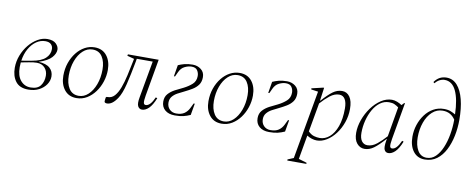

<svg xmlns="http://www.w3.org/2000/svg" viewBox="-77 -1103 4182 1698"><g transform="rotate(10 2014.5 -253.5)"><path d="M373 -139Q373 -101 350 -67Q327 -33 286 -11.5Q245 10 190 10Q112 10 76 -38Q40 -86 40 -160Q40 -218 61 -272Q82 -326 117 -368.5Q152 -411 195 -435.5Q238 -460 281 -460Q334 -460 359 -435Q384 -410 384 -382Q384 -347 352 -311Q320 -275 239 -248Q308 -244 340.5 -214.5Q373 -185 373 -139ZM266 -438Q223 -438 185.5 -412Q148 -386 121.5 -339.5Q95 -293 86 -231L178 -247Q260 -261 297.5 -295.5Q335 -330 335 -378Q335 -404 318 -421Q301 -438 266 -438ZM207 -12Q269 -12 296 -48Q323 -84 323 -137Q323 -179 297 -208Q271 -237 225 -237Q196 -237 156 -229Q136 -225 118.5 -222Q101 -219 84 -215Q82 -195 82 -173Q82 -95 117 -53.5Q152 -12 207 -12Z M623 10Q553 10 514 -39.5Q475 -89 475 -166Q475 -228 493.5 -281Q512 -334 544 -374.5Q576 -415 617.5 -437.5Q659 -460 706 -460Q776 -460 815 -410.5Q854 -361 854 -282Q854 -229 837 -177Q820 -125 789 -83Q758 -41 716 -15.5Q674 10 623 10ZM639 -13Q686 -13 724 -48.5Q762 -84 784.5 -144Q807 -204 807 -278Q807 -348 778 -393Q749 -438 691 -438Q643 -438 604.5 -402.5Q566 -367 544 -307.5Q522 -248 522 -177Q522 -105 551.5 -59Q581 -13 639 -13Z M1211 10Q1187 10 1174.5 -13Q1162 -36 1173 -95L1232 -425H1089L1084 -396Q1062 -277 1040.5 -189.5Q1019 -102 989 -57Q945 10 897 10Q883 10 877.5 4Q872 -2 875 -19L878 -41L885 -47H894Q931 -47 956.5 -76Q982 -105 1000.5 -154.5Q1019 -204 1033 -266.5Q1047 -329 1060 -395L1065 -420L1002 -437L1005 -450H1281L1223 -119Q1215 -72 1218 -54Q1221 -36 1237 -36Q1278 -36 1314 -118L1328 -113Q1302 -48 1272 -19Q1242 10 1211 10Z M1506 10Q1450 10 1417.5 -18Q1385 -46 1385 -94Q1385 -136 1409 -163Q1433 -190 1469 -209Q1505 -228 1542 -245Q1584 -266 1615 -294Q1646 -322 1646 -368Q1646 -396 1631 -418.5Q1616 -441 1579 -441Q1550 -441 1518 -425.5Q1486 -410 1469 -373L1449 -330H1439L1456 -432Q1480 -443 1511.5 -451.5Q1543 -460 1586 -460Q1629 -460 1661 -435Q1693 -410 1693 -366Q1693 -324 1673 -296.5Q1653 -269 1621.5 -250Q1590 -231 1557 -215Q1525 -200 1496.5 -184.5Q1468 -169 1450 -147Q1432 -125 1432 -93Q1432 -56 1455.5 -32.5Q1479 -9 1515 -9Q1561 -9 1588 -27.5Q1615 -46 1631 -78L1653 -123H1663L1645 -19Q1614 -5 1583 2.5Q1552 10 1506 10Z M1926 10Q1856 10 1817 -39.5Q1778 -89 1778 -166Q1778 -228 1796.5 -281Q1815 -334 1847 -374.5Q1879 -415 1920.5 -437.5Q1962 -460 2009 -460Q2079 -460 2118 -410.5Q2157 -361 2157 -282Q2157 -229 2140 -177Q2123 -125 2092 -83Q2061 -41 2019 -15.5Q1977 10 1926 10ZM1942 -13Q1989 -13 2027 -48.5Q2065 -84 2087.5 -144Q2110 -204 2110 -278Q2110 -348 2081 -393Q2052 -438 1994 -438Q1946 -438 1907.5 -402.5Q1869 -367 1847 -307.5Q1825 -248 1825 -177Q1825 -105 1854.5 -59Q1884 -13 1942 -13Z M2353 10Q2297 10 2264.5 -18Q2232 -46 2232 -94Q2232 -136 2256 -163Q2280 -190 2316 -209Q2352 -228 2389 -245Q2431 -266 2462 -294Q2493 -322 2493 -368Q2493 -396 2478 -418.5Q2463 -441 2426 -441Q2397 -441 2365 -425.5Q2333 -410 2316 -373L2296 -330H2286L2303 -432Q2327 -443 2358.5 -451.5Q2390 -460 2433 -460Q2476 -460 2508 -435Q2540 -410 2540 -366Q2540 -324 2520 -296.5Q2500 -269 2468.5 -250Q2437 -231 2404 -215Q2372 -200 2343.5 -184.5Q2315 -169 2297 -147Q2279 -125 2279 -93Q2279 -56 2302.5 -32.5Q2326 -9 2362 -9Q2408 -9 2435 -27.5Q2462 -46 2478 -78L2500 -123H2510L2492 -19Q2461 -5 2430 2.5Q2399 10 2353 10Z M2556 230V220L2609 198L2718 -417L2655 -426V-436L2757 -460H2765L2749 -343H2753Q2806 -403 2845 -431.5Q2884 -460 2928 -460Q2971 -460 2997 -423Q3023 -386 3023 -315Q3023 -252 3002.5 -193.5Q2982 -135 2947.5 -89.5Q2913 -44 2869.5 -17Q2826 10 2781 10Q2759 10 2735.5 2.5Q2712 -5 2692 -18L2654 198L2727 220V230ZM2908 -424Q2866 -424 2825 -392Q2784 -360 2745 -316L2699 -57Q2725 -31 2751.5 -23.5Q2778 -16 2803 -16Q2850 -16 2890 -50Q2930 -84 2954 -150Q2978 -216 2978 -311Q2978 -366 2960 -395Q2942 -424 2908 -424Z M3209 10Q3169 10 3141 -23Q3113 -56 3113 -118Q3113 -175 3134.5 -235Q3156 -295 3193 -346Q3230 -397 3277.5 -428.5Q3325 -460 3376 -460Q3398 -460 3422.5 -450.5Q3447 -441 3465 -428L3486 -450H3493L3435 -119Q3427 -71 3430 -53.5Q3433 -36 3449 -36Q3490 -36 3526 -118L3540 -113Q3514 -48 3484 -19Q3454 10 3423 10Q3399 10 3388 -12Q3377 -34 3387 -95L3390 -111H3388Q3333 -49 3293 -19.5Q3253 10 3209 10ZM3159 -126Q3159 -77 3178 -51.5Q3197 -26 3229 -26Q3273 -26 3314.5 -59.5Q3356 -93 3394 -136L3440 -403Q3424 -415 3404.5 -424.5Q3385 -434 3354 -434Q3310 -434 3274 -407.5Q3238 -381 3212.5 -336.5Q3187 -292 3173 -237Q3159 -182 3159 -126Z M3750 10Q3684 10 3646.5 -39.5Q3609 -89 3609 -170Q3609 -226 3626 -277.5Q3643 -329 3674 -370.5Q3705 -412 3748 -436Q3791 -460 3842 -460Q3879 -460 3903.5 -450Q3928 -440 3946 -429Q3942 -565 3906.5 -639.5Q3871 -714 3803 -714Q3781 -714 3758.5 -702.5Q3736 -691 3719 -669L3708 -678Q3730 -709 3757 -723Q3784 -737 3817 -737Q3874 -737 3913 -693Q3952 -649 3972 -570.5Q3992 -492 3992 -387Q3992 -314 3977.5 -243.5Q3963 -173 3933.5 -115.5Q3904 -58 3858.5 -24Q3813 10 3750 10ZM3656 -173Q3656 -102 3683.5 -55Q3711 -8 3764 -8Q3810 -8 3844 -41Q3878 -74 3901 -128.5Q3924 -183 3935.5 -249Q3947 -315 3947 -382Q3928 -411 3900.5 -427Q3873 -443 3834 -443Q3781 -443 3740.5 -406Q3700 -369 3678 -307.5Q3656 -246 3656 -173Z"/></g></svg>

Font: Spectral ExtraLight
Style: Italic
Weight: 275
Italic angle: -10°
Designer: Jean-Baptiste Levee
Foundry: Production Type
Version: Version 2.001